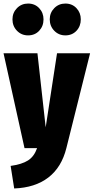

<svg xmlns="http://www.w3.org/2000/svg" viewBox="-35 -834 527 1081"><path d="M123 -814Q161.1 -814 185.5 -788.1Q210 -762.2 210 -725.1Q210 -686.5 185.5 -660.6Q161.1 -634.8 123 -634.8Q85.9 -634.8 60.5 -660.9Q35.2 -687 35.2 -725.1Q35.2 -762.2 60.5 -788.1Q85.9 -814 123 -814ZM333 -814Q371.1 -814 395.5 -788.1Q419.9 -762.2 419.9 -725.1Q419.9 -686.5 395.5 -660.6Q371.1 -634.8 333 -634.8Q295.9 -634.8 270.5 -660.9Q245.1 -687 245.1 -725.1Q245.1 -762.2 270.5 -788.1Q295.9 -814 333 -814ZM472.2 -534.2 338.9 -1Q312 107.9 237.3 165.3Q162.6 222.7 44.9 227.1L24.9 100.1Q88.4 91.3 122.8 69.3Q157.2 47.4 173.8 0H103L-15.1 -534.2H175.8L222.2 -117.2L286.1 -534.2Z"/></svg>

Font: Fira Sans Compressed Heavy
Style: Regular
Weight: 900
Width: 1
Designer: Carrois Corporate & Edenspiekermann AG
Foundry: Carrois Corporate GbR & Edenspiekermann AG
Version: Version 4.203;PS 004.203;hotconv 1.0.88;makeotf.lib2.5.64775